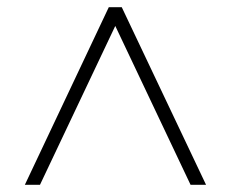

<svg xmlns="http://www.w3.org/2000/svg" viewBox="-20 -654 640 533"><path d="M552 -141H509L300 -582L91 -141H49L282 -634H318Z"/></svg>

Font: MuliDisplayVN ExtraLight
Style: Regular
Weight: 200
Designer: Vernon Adams
Foundry: Vernon Adams
Version: Version 2.100